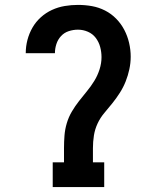

<svg xmlns="http://www.w3.org/2000/svg" viewBox="-20 -763 640 783"><path d="M195 0V-101H241V-159Q241 -185 243 -210.5Q245 -236 252.5 -261Q260 -286 273 -308Q286 -330 302 -350.5Q318 -371 334.5 -391Q351 -411 364.5 -433Q378 -455 386 -480Q394 -505 394 -530Q394 -551 388.5 -571.5Q383 -592 370.5 -608.5Q358 -625 338.5 -633.5Q319 -642 298 -642Q279 -642 260.5 -636Q242 -630 229 -616Q216 -602 210 -583.5Q204 -565 204 -546H85Q85 -574 92 -600.5Q99 -627 112.5 -650.5Q126 -674 146.5 -692.5Q167 -711 192 -722.5Q217 -734 244 -738.5Q271 -743 298 -743Q327 -743 355 -738Q383 -733 408.5 -720Q434 -707 454 -686.5Q474 -666 487 -641Q500 -616 506.5 -588Q513 -560 513 -532Q513 -506 507.5 -480.5Q502 -455 492.5 -431Q483 -407 469 -385Q455 -363 439 -343Q423 -323 406 -303Q389 -283 378 -259.5Q367 -236 363 -210.5Q359 -185 359 -159V-101H405V0Z"/></svg>

Font: Iosevka Slab Extended
Style: Bold
Weight: 700
Width: 7
Monospace: yes
Designer: Belleve Invis
Foundry: Belleve Invis
Version: Version 11.1.0; ttfautohint (v1.8.3)